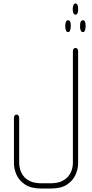

<svg xmlns="http://www.w3.org/2000/svg" viewBox="-20 -906 528 1101"><path d="M397 -856Q398 -871 402 -878.5Q406 -886 413 -886Q420 -886 424 -878.5Q428 -871 428 -856V-852Q428 -836 424 -829Q420 -822 413 -822Q406 -822 402 -829Q398 -836 397 -852ZM354 -758Q355 -775 359 -782.5Q363 -790 370 -790Q378 -790 382 -782.5Q386 -775 386 -758V-754Q385 -738 381.5 -730Q378 -722 370 -722Q363 -722 359 -730Q355 -738 354 -754ZM439 -758Q439 -775 443.5 -782.5Q448 -790 455 -790Q463 -790 467 -782.5Q471 -775 471 -758V-754Q470 -738 466.5 -730Q463 -722 455 -722Q448 -722 443.5 -730Q439 -738 439 -754ZM272 175H216Q158 175 123.5 152Q89 129 74.5 95.5Q60 62 60 31V-228Q60 -239 64 -244Q68 -249 75 -249Q82 -249 86 -244Q90 -239 90 -228V31Q90 43 94.5 62Q99 81 112 100Q125 119 150.5 132Q176 145 219 145H268Q311 145 336.5 132Q362 119 375.5 100Q389 81 393.5 62Q398 43 398 31V-610Q398 -621 402 -626Q406 -631 413 -631Q420 -631 424 -626Q428 -621 428 -610V31Q428 62 413.5 95.5Q399 129 365 152Q331 175 272 175Z"/></svg>

Font: Beiruti ExtraLight
Style: Regular
Weight: 250
Designer: Arlette Boutros
Foundry: Boutros
Version: Version 1.41